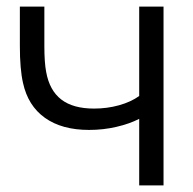

<svg xmlns="http://www.w3.org/2000/svg" viewBox="-20 -560 584 580"><path d="M400.5 -201Q371.5 -186 331.8 -176.8Q292 -167.5 249 -167.5Q167 -167.5 115.8 -204Q64.5 -240.5 49.5 -309.5Q40 -351 40 -421V-540H114V-421Q114 -371 119.5 -342.5Q129.5 -287 165 -259.5Q200.5 -232 264 -232Q303.5 -232 339.5 -242Q375.5 -252 400.5 -270V-540H474V0H400.5Z"/></svg>

Font: CCSD_manrope
Style: Regular
Weight: 400
Designer: Mikhail Sharanda
Foundry: Mikhail Sharanda
Version: Version 4.503